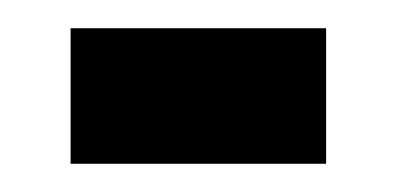

<svg xmlns="http://www.w3.org/2000/svg" viewBox="-20 -340 281 136"><path d="M30 -224V-320H211V-224Z"/></svg>

Font: Archivo SemiBold ExtraCondensed
Style: Regular
Weight: 600
Width: 2
Version: Version 2.001